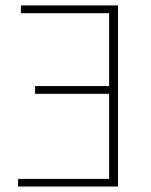

<svg xmlns="http://www.w3.org/2000/svg" viewBox="-20 -680 550 700"><path d="M45.9 0V-27.8H377.9V-337.9H107.9V-366.2H377.9V-631.8H56.2V-660.2H410.2V0Z"/></svg>

Font: Source Sans 3 ExtraLight
Style: Regular
Weight: 200
Designer: Paul D. Hunt
Foundry: Adobe
Version: Version 3.052;hotconv 1.1.0;makeotfexe 2.6.0